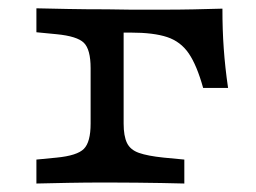

<svg xmlns="http://www.w3.org/2000/svg" viewBox="-20 -433 605 453"><path d="M193.8 -206.7V-271.9Q193.8 -316.4 177.9 -332Q162.1 -347.6 113.3 -352.3L65.9 -356.9V-413.4Q102.8 -412.6 141.5 -411.8Q180.2 -411 232.8 -411L271.7 -365.6V-206.7ZM232.8 -356.1V-411L288.4 -410.2H367.9Q402.5 -410.2 436.3 -410.9Q470.2 -411.7 504.8 -412.6Q504.7 -363 507.9 -318.6Q511 -274.2 518.1 -225.5H459.3Q444.4 -279.1 425.3 -307Q406.2 -334.9 374.4 -345.5Q342.6 -356.1 288.4 -356.1ZM232.8 -2.4Q180.2 -2.4 141.5 -1.6Q102.8 -0.8 65.9 0V-56.5L113.3 -61.1Q162.1 -65.8 177.9 -81.8Q193.8 -97.7 193.8 -141.5V-206.7H271.7V-141.5Q271.7 -112.1 279.6 -95.7Q287.5 -79.4 307.8 -72.3Q328.2 -65.1 365.7 -61.2L414.9 -56.5V0Q388.4 -0.8 361 -1.2Q333.6 -1.6 302.3 -2Q271 -2.4 232.8 -2.4Z"/></svg>

Font: Playfair 5pt SemiExpanded Light
Style: Regular
Weight: 300
Width: 6
Designer: Claus Eggers Sørensen
Foundry: Claus Eggers Sørensen
Version: Version 2.203